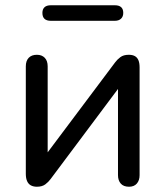

<svg xmlns="http://www.w3.org/2000/svg" viewBox="-20 -702 628 729"><path d="M120 7Q107 7 97.5 2Q88 -3 83 -14Q78 -25 78 -42V-450Q78 -471 89 -482.5Q100 -494 120 -494Q139 -494 150 -482.5Q161 -471 161 -450V-89H135L417 -465Q425 -476 437 -485Q449 -494 469 -494Q483 -494 492 -489Q501 -484 505.5 -473.5Q510 -463 510 -446V-37Q510 -17 499.5 -5Q489 7 470 7Q449 7 438.5 -5Q428 -17 428 -37V-399H454L172 -22Q164 -11 152 -2Q140 7 120 7ZM173 -623Q141 -623 141 -653Q141 -667 149 -674.5Q157 -682 173 -682H416Q448 -682 448 -653Q448 -639 439.5 -631Q431 -623 416 -623Z"/></svg>

Font: Nunito Medium
Style: Regular
Weight: 500
Designer: Vernon Adams
Foundry: Vernon Adams
Version: Version 3.602